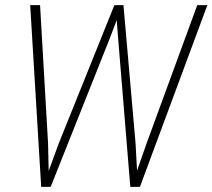

<svg xmlns="http://www.w3.org/2000/svg" viewBox="-20 -731 831 751"><path d="M210 -170.4 427.2 -710.4 459 -710.9 407.7 -576.7 178.2 0H147.5ZM136.7 -710.9 168 -170.4 171.9 0H141.1L98.1 -710.9ZM554.7 -173.8 751.5 -710.9H791L527.3 0H493.7ZM462.9 -710.9 510.3 -169.4 519.5 0H489.7L442.4 -576.7L432.1 -710.9Z"/></svg>

Font: Roboto Condensed ExtraLight
Style: Italic
Weight: 250
Italic angle: -12°
Designer: Christian Robertson
Foundry: Google
Version: Version 3.008; 2023